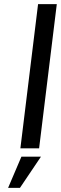

<svg xmlns="http://www.w3.org/2000/svg" viewBox="-20 -713 293 923"><path d="M168 0 253 -693H163L78 0ZM177 40H83L19 190H76Z"/></svg>

Font: Gamestation Text
Style: Italic
Weight: 400
Designer: Jonas Hecksher
Foundry: Jonas Hecksher, Playtypeª, e-types AS
Version: Version 1.003